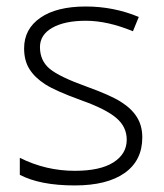

<svg xmlns="http://www.w3.org/2000/svg" viewBox="-20 -561 506 591"><path d="M418 -138.2Q418 -66.9 363.8 -28.6Q309.6 9.8 210 9.8Q103.5 9.8 41 -22.9V-75.2Q121.1 -35.2 210 -35.2Q288.6 -35.2 329.3 -61.3Q370.1 -87.4 370.1 -130.9Q370.1 -170.9 337.6 -198.2Q305.2 -225.6 231 -252Q151.4 -280.8 119.1 -301.5Q86.9 -322.3 70.6 -348.4Q54.2 -374.5 54.2 -412.1Q54.2 -471.7 104.2 -506.3Q154.3 -541 244.1 -541Q330.1 -541 407.2 -508.8L389.2 -464.8Q311 -497.1 244.1 -497.1Q179.2 -497.1 141.1 -475.6Q103 -454.1 103 -416Q103 -374.5 132.6 -349.6Q162.1 -324.7 248 -293.9Q319.8 -268.1 352.5 -247.3Q385.3 -226.6 401.6 -200.2Q418 -173.8 418 -138.2Z"/></svg>

Font: JBL Sans
Style: Light
Weight: 300
Version: Version 1.10